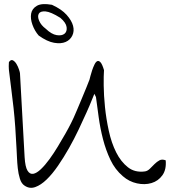

<svg xmlns="http://www.w3.org/2000/svg" viewBox="-20 -910 855 933"><path d="M99.6 -7.8Q84 -17.6 76.7 -41.5Q69.3 -65.4 66.4 -92.3Q63.5 -119.1 62.5 -144.5Q61.5 -169.9 60.5 -184.6Q57.6 -243.2 54.2 -291.5Q50.8 -339.8 45.9 -384.8Q41 -429.7 35.2 -474.1Q29.3 -518.6 23.4 -569.3Q23.4 -571.3 22.9 -576.7Q22.5 -582 22.5 -588.4Q22.5 -594.7 22.9 -600.1Q23.4 -605.5 23.4 -608.4Q33.2 -622.1 43 -616.7Q52.7 -611.3 60.1 -599.1Q67.4 -586.9 72.3 -572.3Q77.1 -557.6 77.1 -553.7L99.6 -146.5Q102.5 -98.6 113.8 -80.6Q125 -62.5 141.6 -65.4Q158.2 -68.4 178.7 -87.9Q199.2 -107.4 220.2 -136.2Q241.2 -165 261.2 -198.2Q281.2 -231.4 297.9 -260.7Q314.5 -290 325.2 -311.5Q335.9 -333 337.9 -337.9Q342.8 -348.6 354 -375Q365.2 -401.4 377.4 -430.7Q389.6 -460 400.4 -486.3Q411.1 -512.7 415 -523.4Q416 -527.3 419.4 -540.5Q422.9 -553.7 427.7 -568.4Q432.6 -583 439 -596.2Q445.3 -609.4 452.6 -612.8Q460 -616.2 468.3 -607.4Q476.6 -598.6 485.4 -569.3Q483.4 -543 483.9 -494.6Q484.4 -446.3 490.2 -389.2Q496.1 -332 508.8 -273.9Q521.5 -215.8 544.4 -169.9Q567.4 -124 601.6 -97.2Q635.7 -70.3 684.6 -77.1Q697.3 -79.1 708.5 -90.3Q719.7 -101.6 731 -112.8Q742.2 -124 754.9 -130.9Q767.6 -137.7 785.2 -130.9Q789.1 -85.9 769 -58.1Q749 -30.3 716.3 -20.5Q683.6 -10.7 645.5 -19Q607.4 -27.3 577.1 -53.7Q539.1 -85.9 516.6 -133.3Q494.1 -180.7 480.5 -233.9Q466.8 -287.1 459.5 -340.8Q452.1 -394.5 446.3 -438.5L438.5 -454.1Q436.5 -450.2 426.8 -425.3Q417 -400.4 400.4 -363.3Q383.8 -326.2 362.3 -280.8Q340.8 -235.4 315.4 -190.4Q290 -145.5 262.2 -105Q234.4 -64.5 206.5 -37.6Q178.7 -10.7 151.4 -1Q124 8.8 99.6 -7.8ZM168 -737.3Q148.4 -759.8 137.7 -789.6Q127 -819.3 131.3 -843.8Q135.7 -868.2 159.2 -881.8Q182.6 -895.5 232.4 -886.7Q279.3 -865.2 303.7 -837.9Q328.1 -810.5 335 -784.7Q341.8 -758.8 331.5 -737.3Q321.3 -715.8 298.8 -706.1Q276.4 -696.3 242.7 -702.1Q209 -708 168 -737.3ZM202.1 -770.5Q230.5 -743.2 255.4 -739.3Q280.3 -735.4 293.5 -746.1Q306.6 -756.8 303.7 -778.3Q300.8 -799.8 273.4 -823.2Q226.6 -852.5 201.2 -854.5Q175.8 -856.4 168.5 -843.3Q161.1 -830.1 170.4 -808.6Q179.7 -787.1 202.1 -770.5Z"/></svg>

Font: Give You Glory
Style: Regular
Weight: 400
Designer: Kimberly Geswein
Foundry: Kimberly Geswein
Version: Version 1.002